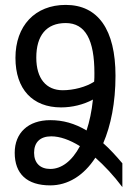

<svg xmlns="http://www.w3.org/2000/svg" viewBox="-20 -746 553 783"><path d="M119 -123C119 -165 143 -190 189 -190C224 -190 264 -176 306 -150C273 -88 230 -57 185 -57C144 -57 119 -81 119 -123ZM128 -511C128 -601 169 -652 248 -652C329 -652 365 -582 365 -448C365 -436 365 -424 364 -413C331 -391 279 -378 236 -378C168 -378 128 -426 128 -511ZM479 17V-80C452 -112 426 -140 401 -162C432 -234 451 -327 451 -437C451 -625 380 -726 248 -726C123 -726 43 -641 43 -510C43 -382 113 -308 229 -308C274 -308 320 -319 359 -340C354 -292 345 -250 333 -214C284 -243 237 -256 185 -256C95 -256 40 -204 40 -123C40 -37 90 10 185 10C256 10 321 -29 369 -103C405 -71 443 -31 479 17Z"/></svg>

Font: Noto Sans Armenian Condensed
Style: Regular
Weight: 400
Width: 3
Designer: Monotype Design Team
Foundry: Monotype Imaging Inc.
Version: Version 2.008